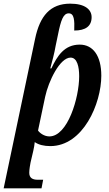

<svg xmlns="http://www.w3.org/2000/svg" viewBox="-48 -790 598 1050"><path d="M144 -578 -28 240H179L188 193H158C130 193 112 183 112 155C112 137 117 109 119 99L134 35C138 19 141 -2 142 -13C163 2 193 9 227 9C407 9 506 -224 506 -376C506 -486 460 -546 388 -546C304 -546 265 -484 233 -416H227C237 -453 250 -501 256 -538L269 -600C285 -680 298 -717 328 -717C358 -717 360 -679 358 -623C420 -623 453 -647 453 -696C453 -737 418 -770 336 -770C227 -770 170 -703 144 -578ZM222 -44C194 -44 170 -62 160 -76L199 -261C217 -345 279 -475 338 -475C374 -475 385 -425 385 -373C385 -255 322 -44 222 -44Z"/></svg>

Font: Noto Serif Condensed SemiBold
Style: Italic
Weight: 600
Width: 3
Italic angle: -12°
Designer: Monotype Design Team
Foundry: Monotype Imaging Inc.
Version: Version 2.014